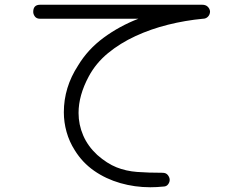

<svg xmlns="http://www.w3.org/2000/svg" viewBox="-20 -677 1040 809"><path d="M669 109Q641 112 613 112Q548 112 487 94.5Q426 77 376.5 42.5Q327 8 295 -44Q272 -80 260.5 -121Q249 -162 249 -204Q249 -309 309 -401Q350 -469 416.5 -518Q483 -567 563 -598H149Q134 -598 127 -607.5Q120 -617 120 -627Q120 -657 149 -657H832Q847 -657 855.5 -648.5Q864 -640 865 -629Q865 -616 856.5 -607Q848 -598 835 -598Q761 -591 688.5 -573Q616 -555 551 -525Q486 -495 435 -453Q384 -411 354 -355Q311 -275 311 -201Q311 -152 330.5 -106.5Q350 -61 390 -24Q431 12 471 28Q511 44 558 47.5Q605 51 665 51Q680 51 687.5 61Q695 71 695 81Q695 91 688 100Q681 109 669 109Z"/></svg>

Font: Hachi Maru Pop
Style: Regular
Weight: 400
Designer: Nontynet
Foundry: Nontynet
Version: Version 1.300